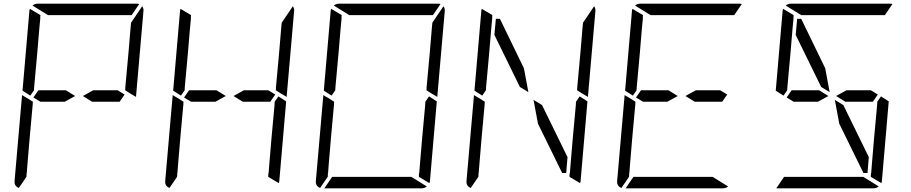

<svg xmlns="http://www.w3.org/2000/svg" viewBox="-20 -1020 4936 1040"><path d="M485 -531H617L655 -508L628 -469H479L429 -500ZM144 -502 102 -529 139 -959Q139 -966 142 -972L199 -938L198 -928V-918L193 -866L182 -735L165 -548L164 -531ZM82 -2Q56 -12 59 -41L99 -500V-505L133 -485L150 -474L158 -469L157 -452L140 -265L129 -134L125 -83L124 -82V-72L123 -62ZM240 -938 156 -990Q169 -1000 184 -1000H452H720Q730 -1000 734 -998L693 -938H663H477H415ZM331 -469H199L161 -492L188 -531H337L387 -500ZM757 -959 717 -500V-495L683 -515L666 -526L658 -531L659 -550L676 -735L687 -866L690 -897L750 -986Q759 -974 757 -959Z M1301 -531H1433L1471 -508L1444 -469H1295L1245 -500ZM1488 -498 1530 -471 1493 -41Q1493 -34 1490 -28L1433 -62V-70L1434 -82L1435 -83L1439 -134L1450 -265L1467 -450L1468 -469ZM960 -502 918 -529 955 -959Q955 -966 958 -972L1015 -938L1014 -928V-918L1009 -866L998 -735L981 -548L980 -531ZM898 -2Q872 -12 875 -41L915 -500V-505L949 -485L966 -474L974 -469L973 -452L956 -265L945 -134L941 -83L940 -82V-72L939 -62ZM1147 -469H1015L977 -492L1004 -531H1153L1203 -500ZM1573 -959 1533 -500V-495L1499 -515L1482 -526L1474 -531L1475 -550L1492 -735L1503 -866L1506 -897L1566 -986Q1575 -974 1573 -959Z M2304 -498 2346 -471 2309 -41Q2309 -34 2306 -28L2249 -62V-70L2250 -82L2251 -83L2255 -134L2266 -265L2283 -450L2284 -469ZM1776 -502 1734 -529 1771 -959Q1771 -966 1774 -972L1831 -938L1830 -928V-918L1825 -866L1814 -735L1797 -548L1796 -531ZM1714 -2Q1688 -12 1691 -41L1731 -500V-505L1765 -485L1782 -474L1790 -469L1789 -452L1772 -265L1761 -134L1757 -83L1756 -82V-72L1755 -62ZM1872 -938 1788 -990Q1801 -1000 1816 -1000H2084H2352Q2362 -1000 2366 -998L2325 -938H2295H2109H2047ZM2208 -62 2292 -10Q2279 0 2264 0H1996H1737L1779 -62H1785H1971H2033ZM2389 -959 2349 -500V-495L2315 -515L2298 -526L2290 -531L2291 -550L2308 -735L2319 -866L2322 -897L2382 -986Q2391 -974 2389 -959Z M2916 -451 3054 -169 3047 -83H3025L2894 -350L2870 -479ZM3120 -498 3162 -471 3125 -41Q3125 -34 3122 -28L3065 -62V-70L3066 -82L3067 -83L3071 -134L3082 -265L3099 -450L3100 -469ZM2592 -502 2550 -529 2587 -959Q2587 -966 2590 -972L2647 -938L2646 -928V-918L2641 -866L2630 -735L2613 -548L2612 -531ZM2530 -2Q2504 -12 2507 -41L2547 -500V-505L2581 -485L2598 -474L2606 -469L2605 -452L2588 -265L2577 -134L2573 -83L2572 -82V-72L2571 -62ZM3205 -959 3165 -500V-495L3131 -515L3114 -526L3106 -531L3107 -550L3124 -735L3135 -866L3138 -897L3198 -986Q3207 -974 3205 -959ZM2658 -831 2666 -918H2688L2818 -650L2842 -521L2796 -549Z M3749 -531H3881L3919 -508L3892 -469H3743L3693 -500ZM3408 -502 3366 -529 3403 -959Q3403 -966 3406 -972L3463 -938L3462 -928V-918L3457 -866L3446 -735L3429 -548L3428 -531ZM3346 -2Q3320 -12 3323 -41L3363 -500V-505L3397 -485L3414 -474L3422 -469L3421 -452L3404 -265L3393 -134L3389 -83L3388 -82V-72L3387 -62ZM3504 -938 3420 -990Q3433 -1000 3448 -1000H3716H3984Q3994 -1000 3998 -998L3957 -938H3927H3741H3679ZM3840 -62 3924 -10Q3911 0 3896 0H3628H3369L3411 -62H3417H3603H3665ZM3595 -469H3463L3425 -492L3452 -531H3601L3651 -500Z M4548 -451 4686 -169 4679 -83H4657L4526 -350L4502 -479ZM4565 -531H4697L4735 -508L4708 -469H4559L4509 -500ZM4752 -498 4794 -471 4757 -41Q4757 -34 4754 -28L4697 -62V-70L4698 -82L4699 -83L4703 -134L4714 -265L4731 -450L4732 -469ZM4224 -502 4182 -529 4219 -959Q4219 -966 4222 -972L4279 -938L4278 -928V-918L4273 -866L4262 -735L4245 -548L4244 -531ZM4320 -938 4236 -990Q4249 -1000 4264 -1000H4532H4800Q4810 -1000 4814 -998L4773 -938H4743H4557H4495ZM4656 -62 4740 -10Q4727 0 4712 0H4444H4185L4227 -62H4233H4419H4481ZM4411 -469H4279L4241 -492L4268 -531H4417L4467 -500ZM4290 -831 4298 -918H4320L4450 -650L4474 -521L4428 -549Z"/></svg>

Font: DSEG14 Modern
Style: Light Italic
Weight: 300
Italic angle: -5°
Designer: Keshikan(Twitter:@keshinomi_88pro)
Version: Version 0.46